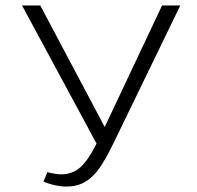

<svg xmlns="http://www.w3.org/2000/svg" viewBox="-20 -678 724 706"><path d="M643 -658 399 -155Q370 -95 346.5 -61Q323 -27 293.5 -9.5Q264 8 224 8Q184 8 140 -10L154 -45Q185 -37 205 -37Q246 -37 275 -62.5Q304 -88 335 -150L61 -658H128L365 -211L576 -658Z"/></svg>

Font: Isabella Sans
Style: Regular
Weight: 400
Designer: Original fonts by Christian Thalmann (Catharsis Fonts), Modifications by Cristiano Sobral
Version: Version 0.002;July 12, 2020;FontCreator 13.0.0.2655 64-bit; 